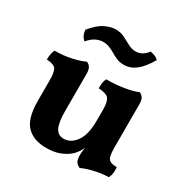

<svg xmlns="http://www.w3.org/2000/svg" viewBox="-158 -812 926 955"><g transform="rotate(30 305.0 -334.5)"><path d="M230 6Q159 6 119 -34.5Q79 -75 79 -178V-296Q79 -339 69 -356.5Q59 -374 15 -377Q15 -392 17.5 -406.5Q20 -421 26 -434Q79 -434 124.5 -444.5Q170 -455 193 -467Q207 -462 214.5 -449.5Q222 -437 222 -413V-202Q222 -135 236.5 -106Q251 -77 284 -77Q324 -77 353 -116.5Q382 -156 382 -237V-301Q382 -344 369.5 -361.5Q357 -379 310 -382Q310 -397 311.5 -411.5Q313 -426 320 -439Q377 -439 425 -447.5Q473 -456 496 -467Q510 -462 517.5 -449.5Q525 -437 525 -413V-134L401 -98Q395 -80 385.5 -66Q376 -52 365 -41Q342 -20 309 -7Q276 6 230 6ZM426 9Q410 2 402.5 -10Q395 -22 395 -48Q395 -64 398 -85.5Q401 -107 407 -130L525 -167Q525 -136 529 -118.5Q533 -101 545.5 -94Q558 -87 584 -87Q586 -71 584 -54.5Q582 -38 575 -24Q539 -23 499 -14.5Q459 -6 426 9ZM359 -545Q337 -545 319.5 -552Q302 -559 285.5 -569Q269 -579 252 -586Q235 -593 215 -593Q194 -593 173 -582.5Q152 -572 132 -548Q109 -568 107 -601Q145 -647 178 -662.5Q211 -678 238 -678Q267 -678 289.5 -666.5Q312 -655 333 -643.5Q354 -632 377 -632Q396 -632 412.5 -641.5Q429 -651 443 -669Q455 -667 468 -662Q481 -657 490 -647Q459 -594 427.5 -569.5Q396 -545 359 -545Z"/></g></svg>

Font: Vollkorn
Style: Bold
Weight: 700
Designer: Friedrich Althausen
Foundry: Friedrich Althausen
Version: Version 5.000